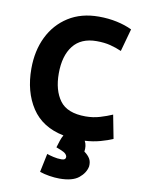

<svg xmlns="http://www.w3.org/2000/svg" viewBox="-85 -605 647 876"><g transform="rotate(10 238.0 -166.5)"><path d="M336 23Q374 21 408 11.5Q442 2 464 -8L443 -117Q418 -106 386.5 -96.5Q355 -87 320 -87Q235 -87 200.5 -134Q166 -181 166 -259Q166 -341 202.5 -387.5Q239 -434 311 -434Q347 -434 374.5 -427Q402 -420 427 -409L456 -514Q425 -529 385.5 -537.5Q346 -546 302 -546Q220 -546 161 -508.5Q102 -471 70.5 -406.5Q39 -342 39 -259Q39 -152 87.5 -78Q136 -4 236 16Q229 28 224 43Q219 58 214 75Q236 83 248.5 89.5Q261 96 265 107Q268 125 246 125Q227 125 208 120.5Q189 116 178 112L160 198Q180 205 205 209Q230 213 252 213Q312 213 341 189.5Q370 166 376 135Q378 113 369 98.5Q360 84 343 72Q345 59 343.5 46.5Q342 34 336 23Z"/></g></svg>

Font: Repo DemiBold
Style: Regular
Weight: 600
Designer: Stefan Peev
Foundry: Context Ltd
Version: Version 1.502